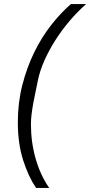

<svg xmlns="http://www.w3.org/2000/svg" viewBox="-20 -780 440 937"><path d="M67 -184Q67 -279 89 -365Q111 -451 147 -524.5Q183 -598 229.5 -657.5Q276 -717 326 -760H400Q357 -722 318.5 -676.5Q280 -631 249 -582Q218 -533 196 -483Q174 -433 165 -388L143 -280Q138 -253 134.5 -226Q131 -199 131 -173Q131 -86 154 -5.5Q177 75 220 137H156Q119 83 93 2Q67 -79 67 -184Z"/></svg>

Font: IBM Plex Sans Cond
Style: Italic
Weight: 400
Width: 3
Italic angle: -11°
Designer: Mike Abbink, Paul van der Laan, Pieter van Rosmalen
Foundry: Bold Monday
Version: Version 1.3